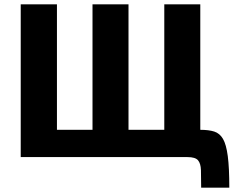

<svg xmlns="http://www.w3.org/2000/svg" viewBox="-20 -720 1100 880"><path d="M902 140Q902 91 901 60Q900 29 887.5 14.5Q875 0 839 0H75V-700H241V-125H404V-700H569V-125H733V-700H898V-125Q937 -125 962 -117Q987 -109 1002 -83.5Q1017 -58 1024 -4.5Q1031 49 1031 140Z"/></svg>

Font: Moderustic
Style: Bold
Weight: 700
Designer: Tural Alisoy
Foundry: TAFT Foundry
Version: Version 2.120